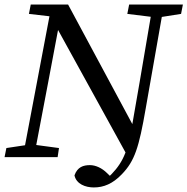

<svg xmlns="http://www.w3.org/2000/svg" viewBox="-29 -690 823 843"><path d="M-9 0H224L230 -40L118 -55H99L-1 -40L-9 0ZM71 0H120L183 -331L245 -660H196L71 0ZM383 133C426 133 466 117 506 75C562 17 581 -41 611 -215L691 -670H642L584 -329L548 -122C528 -7 500 39 441 94V102H468V96L441 70C419 48 391 35 366 35C337 35 311 43 298 80C306 118 346 133 383 133ZM534 1H552L585 -121H565L270 -670H106L98 -629L193 -618L205 -597L209 -589L534 1ZM652 -614H671L766 -629L774 -670H538L530 -629L652 -614Z"/></svg>

Font: Source Serif 4 Variable
Style: Italic
Weight: 400
Italic angle: -12°
Designer: Frank Grießhammer
Foundry: Adobe Systems Incorporated
Version: Version 4.004;hotconv 1.0.116;makeotfexe 2.5.65601